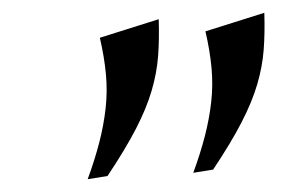

<svg xmlns="http://www.w3.org/2000/svg" viewBox="-20 -712 480 300"><path d="M228 -682Q229 -650 227 -624Q225 -598 217 -570.5Q209 -543 192.5 -511Q176 -479 148 -437L117 -432Q128 -462 135 -489Q142 -516 145 -542.5Q148 -569 145.5 -596Q143 -623 136 -653ZM393 -692Q394 -660 392 -634Q390 -608 382 -580.5Q374 -553 357.5 -521Q341 -489 313 -447L282 -442Q293 -472 300 -499Q307 -526 310 -552.5Q313 -579 310.5 -606Q308 -633 301 -663Z"/></svg>

Font: Praegefest
Style: Regular
Weight: 600
Designer: Peter Wiegel nach alter Vorlage
Foundry: Peter Wiegel
Version: Version 1.000